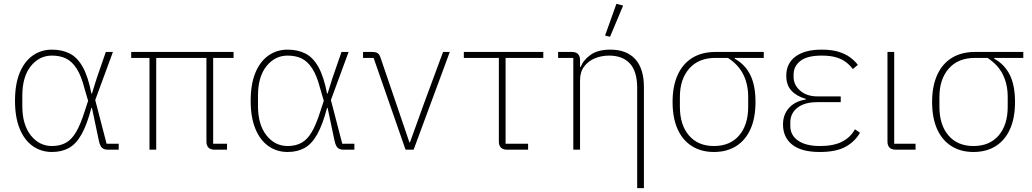

<svg xmlns="http://www.w3.org/2000/svg" viewBox="-20 -778 5366 998"><path d="M597 -31V0H541Q521 0 510.5 -9.5Q500 -19 494 -46L458 -217H455Q432 -130 404 -80Q376 -30 338.5 -9Q301 12 250 12Q194 12 150.5 -18.5Q107 -49 82.5 -108.5Q58 -168 58 -254Q58 -341 82.5 -400Q107 -459 150.5 -489.5Q194 -520 250 -520Q302 -520 342 -500Q382 -480 410 -430Q438 -380 455 -292H458L482 -369L530 -508H567L475 -258L534 -31ZM250 -19Q292 -19 322.5 -36Q353 -53 376 -92.5Q399 -132 420 -199L438 -254L419 -319Q402 -385 378 -422Q354 -459 323 -474Q292 -489 250 -489Q184 -489 140 -434Q96 -379 96 -281V-227Q96 -130 140 -74.5Q184 -19 250 -19Z M1088 -477V-31H1160V0H1095Q1074 0 1063.5 -11Q1053 -22 1053 -42V-477H792V0H757V-477H662V-508H1194V-477Z M1822 -31V0H1766Q1746 0 1735.5 -9.5Q1725 -19 1719 -46L1683 -217H1680Q1657 -130 1629 -80Q1601 -30 1563.5 -9Q1526 12 1475 12Q1419 12 1375.5 -18.5Q1332 -49 1307.5 -108.5Q1283 -168 1283 -254Q1283 -341 1307.5 -400Q1332 -459 1375.5 -489.5Q1419 -520 1475 -520Q1527 -520 1567 -500Q1607 -480 1635 -430Q1663 -380 1680 -292H1683L1707 -369L1755 -508H1792L1700 -258L1759 -31ZM1475 -19Q1517 -19 1547.5 -36Q1578 -53 1601 -92.5Q1624 -132 1645 -199L1663 -254L1644 -319Q1627 -385 1603 -422Q1579 -459 1548 -474Q1517 -489 1475 -489Q1409 -489 1365 -434Q1321 -379 1321 -281V-227Q1321 -130 1365 -74.5Q1409 -19 1475 -19Z M2130 0H2088L1922 -477H1867V-508H1915Q1932 -508 1942 -502Q1952 -496 1957 -481L2041 -235L2108 -38H2111L2182 -235L2283 -508H2318Z M2725 0H2615Q2594 0 2583.5 -11Q2573 -22 2573 -42V-477H2391V-508H2804V-477H2608V-31H2725Z M2995 0H2960V-477H2881V-508H2953Q2974 -508 2984.5 -497Q2995 -486 2995 -466V-419L2976 -430H2998Q3013 -467 3050.5 -493.5Q3088 -520 3153 -520Q3237 -520 3282 -470.5Q3327 -421 3327 -326V200H3292V-320Q3292 -407 3254 -448Q3216 -489 3146 -489Q3107 -489 3072.5 -475Q3038 -461 3016.5 -432.5Q2995 -404 2995 -361ZM3219 -749 3151 -587 3125 -593 3184 -758Z M3950 -477H3799V-473Q3853 -443 3880 -388.5Q3907 -334 3907 -248Q3907 -165 3881 -107Q3855 -49 3806.5 -18.5Q3758 12 3691 12Q3625 12 3576.5 -18.5Q3528 -49 3502 -107Q3476 -165 3476 -248Q3476 -330 3502.5 -388.5Q3529 -447 3579 -477.5Q3629 -508 3699 -508H3950ZM3764 -477H3699Q3611 -477 3562.5 -421.5Q3514 -366 3514 -274V-223Q3514 -129 3561 -74Q3608 -19 3691 -19Q3775 -19 3822 -74Q3869 -129 3869 -223V-274Q3869 -339 3844 -390Q3819 -441 3764 -477Z M4424 -106 4450 -88Q4424 -42 4375 -15Q4326 12 4241 12Q4146 12 4098 -26Q4050 -64 4050 -131Q4050 -183 4081.5 -217.5Q4113 -252 4169 -261V-264Q4122 -277 4094.5 -306Q4067 -335 4067 -384Q4067 -449 4115.5 -484.5Q4164 -520 4250 -520Q4303 -520 4338.5 -509Q4374 -498 4398 -480.5Q4422 -463 4439 -441L4413 -419Q4398 -439 4378 -454.5Q4358 -470 4327.5 -479.5Q4297 -489 4251 -489Q4176 -489 4140.5 -461.5Q4105 -434 4105 -390V-378Q4105 -337 4139 -307Q4173 -277 4229 -277H4350V-247H4228Q4162 -247 4125 -218Q4088 -189 4088 -142V-123Q4088 -75 4128.5 -47Q4169 -19 4242 -19Q4312 -19 4356 -41Q4400 -63 4424 -106Z M4739 -31V0H4636Q4614 0 4603.5 -11Q4593 -22 4593 -42V-508H4628V-31Z M5299 -477H5148V-473Q5202 -443 5229 -388.5Q5256 -334 5256 -248Q5256 -165 5230 -107Q5204 -49 5155.5 -18.5Q5107 12 5040 12Q4974 12 4925.5 -18.5Q4877 -49 4851 -107Q4825 -165 4825 -248Q4825 -330 4851.5 -388.5Q4878 -447 4928 -477.5Q4978 -508 5048 -508H5299ZM5113 -477H5048Q4960 -477 4911.5 -421.5Q4863 -366 4863 -274V-223Q4863 -129 4910 -74Q4957 -19 5040 -19Q5124 -19 5171 -74Q5218 -129 5218 -223V-274Q5218 -339 5193 -390Q5168 -441 5113 -477Z"/></svg>

Font: IBM Plex Sans ExtraLight
Style: Regular
Weight: 250
Designer: Mike Abbink, Paul van der Laan, Pieter van Rosmalen
Foundry: Bold Monday
Version: Version 3.201